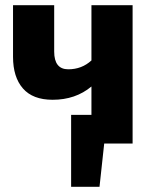

<svg xmlns="http://www.w3.org/2000/svg" viewBox="-20 -551 590 737"><path d="M331 -531H489V0H380L362 166H253V-110H331V-219Q270 -168 182 -168Q106 -168 68 -211.5Q30 -255 30 -333V-531H188V-353Q188 -285 242 -285Q294 -285 331 -319Z"/></svg>

Font: Fira Sans
Style: Bold
Weight: 700
Designer: bBox Type GmbH & Carrois Corporate GbR & Edenspiekermann AG
Foundry: bBox Type GmbH & Carrois Corporate GbR & Edenspiekermann AG
Version: Version 4.301;PS 004.301;hotconv 1.0.88;makeotf.lib2.5.64775